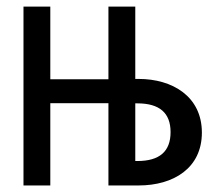

<svg xmlns="http://www.w3.org/2000/svg" viewBox="-20 -567 642 587"><path d="M51.8 0H133.8V-251.5H311.5V0H403.8C510.7 0 597.2 -53.2 597.2 -161.6C597.2 -272 507.3 -325.7 403.8 -325.7H393.6V-546.9H311.5V-324.7H133.8V-546.9H51.8ZM393.6 -74.7V-251H399.9C467.8 -251 501.5 -221.7 501.5 -163.1C501.5 -104 467.8 -74.7 399.9 -74.7Z"/></svg>

Font: Hack
Style: Regular
Weight: 400
Monospace: yes
Designer: Christopher Simpkins
Foundry: Christopher Simpkins
Version: Version 2.010